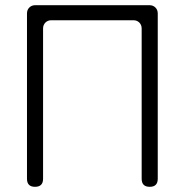

<svg xmlns="http://www.w3.org/2000/svg" viewBox="-20 -720 712 740"><path d="M84 -31V-668Q84 -682 93 -691Q102 -700 116 -700H556Q570 -700 579 -691Q588 -682 588 -668V-31Q588 0 557 0Q526 0 526 -31V-610Q526 -624 517 -633Q508 -642 494 -642H178Q164 -642 155 -633Q146 -624 146 -610V-31Q146 0 115 0Q84 0 84 -31Z"/></svg>

Font: Higure Gothic
Style: Regular
Weight: 400
Designer: Yoshimichi Ohira
Foundry: Positype
Version: Version 1.000